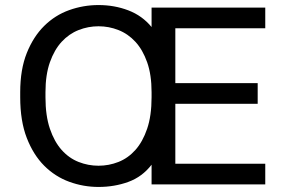

<svg xmlns="http://www.w3.org/2000/svg" viewBox="-20 -730 1130 760"><path d="M370 10Q433 10 488 -10Q543 -30 580 -78V0H1030V-82H674V-319H1000V-401H674V-618H1030V-700H580V-623Q543 -668 488 -689Q433 -710 370 -710Q310 -710 254 -690Q198 -670 155 -627.5Q112 -585 86 -520Q60 -455 60 -365V-345Q60 -251 86 -184Q112 -117 155 -74Q198 -31 254 -10.5Q310 10 370 10ZM370 -74Q329 -74 291 -89Q253 -104 224 -136.5Q195 -169 177.5 -220.5Q160 -272 160 -345V-365Q160 -434 177.5 -483.5Q195 -533 224 -564.5Q253 -596 291 -611Q329 -626 370 -626Q411 -626 449 -611Q487 -596 516 -564.5Q545 -533 562.5 -483.5Q580 -434 580 -365V-345Q580 -272 562.5 -220.5Q545 -169 516 -136.5Q487 -104 449 -89Q411 -74 370 -74Z"/></svg>

Font: Golos Text VF
Style: Regular
Weight: 400
Designer: A.Korolkova, Vitaly Kuzmin
Foundry: ParaType Ltd
Version: Version 2.005